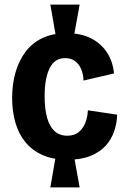

<svg xmlns="http://www.w3.org/2000/svg" viewBox="-20 -739 546 839"><path d="M224 -581 200 -719H328L303 -581ZM200 80 224 -59H303L328 80ZM276 -41Q212 -41 166 -61.5Q120 -82 90.5 -118.5Q61 -155 47 -204Q33 -253 33 -311Q33 -370 47.5 -421.5Q62 -473 91 -512Q120 -551 165 -572.5Q210 -594 271 -594Q335 -594 379 -571Q423 -548 448.5 -508Q474 -468 478 -418L345 -387Q344 -416 334 -438.5Q324 -461 306.5 -473Q289 -485 265 -485Q242 -485 225.5 -474.5Q209 -464 198 -443Q187 -422 181 -391Q175 -360 175 -319Q175 -264 185.5 -225.5Q196 -187 218 -166.5Q240 -146 274 -146Q306 -146 325.5 -163Q345 -180 354 -205.5Q363 -231 364 -257L492 -238Q491 -201 479 -165.5Q467 -130 441.5 -102Q416 -74 375 -57.5Q334 -41 276 -41Z"/></svg>

Font: Bricolage Grotesque SemiCondensed
Style: Bold
Weight: 700
Width: 4
Designer: Mathieu Triay
Foundry: Atelier Triay
Version: Version 1.001;gftools[0.9.33.dev8+g029e19f]